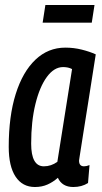

<svg xmlns="http://www.w3.org/2000/svg" viewBox="-20 -740 408 770"><path d="M274 10Q229 10 212 -27Q193 -10 170.5 0Q148 10 120 10Q70 10 42.5 -31.5Q15 -73 15 -151Q15 -274 43 -363Q71 -452 122 -500.5Q173 -549 242 -549Q276 -549 308 -541Q340 -533 364 -522Q346 -407 334 -331Q322 -255 314.5 -208.5Q307 -162 303.5 -138.5Q300 -115 298.5 -106.5Q297 -98 297 -96Q297 -73 317 -73Q327 -73 339 -78L333 -6Q308 10 274 10ZM210 -91 269 -463Q254 -471 233 -471Q197 -471 168 -431.5Q139 -392 122 -322.5Q105 -253 105 -164Q105 -73 156 -73Q185 -73 210 -91ZM151 -649 162 -720H359L348 -649Z"/></svg>

Font: Georama Condensed Medium
Style: Italic
Weight: 500
Width: 3
Italic angle: -9°
Designer: Jean-Baptiste Levee
Foundry: Production Type
Version: Version 1.000